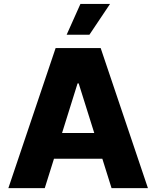

<svg xmlns="http://www.w3.org/2000/svg" viewBox="-20 -977 812 997"><path d="M551.5 -956.7H397.7L326 -796.5H444.2ZM559.3 0H748.2L502.8 -727.3H268.8L23.4 0H212.4L260.3 -152.7H511.4ZM302.2 -286.2 382.8 -544H388.5L469.5 -286.2Z"/></svg>

Font: TID UI Extra Bold
Style: Regular
Weight: 800
Designer: The TID Project Authors
Foundry: Bakken & Bæck
Version: Version 1.001;hotconv 1.0.109;makeotfexe 2.5.65596